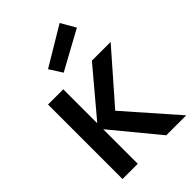

<svg xmlns="http://www.w3.org/2000/svg" viewBox="-237 -909 1006 1006"><g transform="rotate(-45 266.0 -405.5)"><path d="M188 -683 402 -811 449 -730 233 -612ZM57 -552H170V-300L382 -552H521L283 -280L529 0H381L170 -256V0H57Z"/></g></svg>

Font: Involve SemiBold
Style: Regular
Weight: 600
Designer: Stefan Peev
Foundry: Context Ltd.
Version: Version 1.001